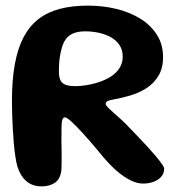

<svg xmlns="http://www.w3.org/2000/svg" viewBox="-20 -642 642 683"><path d="M128 21Q96.5 21 75 3.5Q53.5 -14 42 -49Q38 -63 34.8 -84.2Q31.5 -105.5 29.2 -131.2Q27 -157 25.5 -184Q24 -211 23.2 -236.8Q22.5 -262.5 22.5 -283.5Q22.5 -357.5 32.8 -413.8Q43 -470 64 -509.8Q85 -549.5 117 -574.2Q149 -599 193 -610.5Q237 -622 293 -622Q345.5 -622 393.2 -610.5Q441 -599 478.8 -575.8Q516.5 -552.5 538.2 -518.2Q560 -484 560 -439Q560 -399 543.5 -372Q527 -345 500.8 -328.2Q474.5 -311.5 444 -302.5Q413.5 -293.5 385.5 -288.5Q370 -286 363 -282.5Q356 -279 356 -272.5Q356 -268 363.8 -260Q371.5 -252 384.2 -240.8Q397 -229.5 412.2 -215.8Q427.5 -202 441.5 -186.5Q454.5 -173.5 470.5 -156.5Q486.5 -139.5 503 -121.8Q519.5 -104 533.2 -87.8Q547 -71.5 555.5 -59.2Q564 -47 564 -42.5Q564 -25 553.2 -13Q542.5 -1 525.5 5Q508.5 11 489 11Q470.5 11 450.5 2.2Q430.5 -6.5 409.5 -22.5Q388.5 -38.5 367.8 -60.5Q347 -82.5 326.5 -108.5Q298 -142.5 274.2 -168.5Q250.5 -194.5 234 -209.5Q217.5 -224.5 211 -224.5Q206.5 -224.5 203.8 -220.5Q201 -216.5 200 -207.2Q199 -198 198.8 -182.2Q198.5 -166.5 198.5 -142.5Q198.5 -134 198.8 -121.8Q199 -109.5 199.2 -96Q199.5 -82.5 199.2 -69.5Q199 -56.5 198.8 -46.2Q198.5 -36 197.5 -31Q192.5 -2 173.2 9.5Q154 21 128 21ZM249.5 -335.5Q265 -335.5 286.2 -338.8Q307.5 -342 330.2 -349.2Q353 -356.5 372.5 -368.5Q392 -380.5 404.2 -398.5Q416.5 -416.5 416.5 -440.5Q416.5 -464.5 405 -481.8Q393.5 -499 374 -509.8Q354.5 -520.5 331 -525.5Q307.5 -530.5 283.5 -530.5Q258 -530.5 241 -523.5Q224 -516.5 213.8 -502.2Q203.5 -488 198.5 -466Q195 -453.5 193 -440.2Q191 -427 190.2 -414Q189.5 -401 189.5 -388Q189.5 -368.5 194.8 -357Q200 -345.5 213.2 -340.5Q226.5 -335.5 249.5 -335.5Z"/></svg>

Font: Gluten Medium
Style: Regular
Weight: 500
Designer: Tyler Finck
Foundry: Etcetera Type Company
Version: Version 1.300